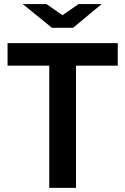

<svg xmlns="http://www.w3.org/2000/svg" viewBox="-20 -909 605 929"><path d="M90.3 -889.2H205.1L282.2 -835.4L359.9 -889.2H471.7L333.5 -774.4H231.4ZM218.3 -591.3H16.6V-700.2H549.8V-591.3H347.7V0H218.3Z"/></svg>

Font: Selawik Semibold
Style: Regular
Weight: 600
Designer: Aaron Bell
Foundry: Microsoft Corporation
Version: Version 1.01